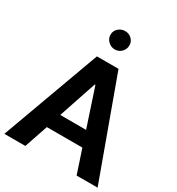

<svg xmlns="http://www.w3.org/2000/svg" viewBox="-216 -1068 1105 1201"><g transform="rotate(30 336.5 -467.5)"><path d="M209.1 -169.4H465.6L521.8 0H673.4L415.1 -709.1H259.1L0 0H151.6ZM335.3 -549.8H340.2L430.4 -277H243.8ZM264.7 -869.5Q264.7 -842.1 285.4 -822.1Q306.2 -802.2 333.9 -802.2Q361.7 -802.2 381.4 -822.1Q401.1 -842.1 401.1 -869.5Q401.1 -897.2 381.4 -916Q361.7 -934.7 333.9 -934.7Q306.2 -934.7 285.4 -916Q264.7 -897.2 264.7 -869.5Z"/></g></svg>

Font: Estedad-FD VF
Style: Regular
Weight: 100
Designer: Amin Abedi
Version: Version 7.3